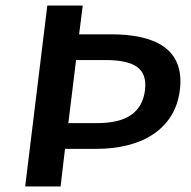

<svg xmlns="http://www.w3.org/2000/svg" viewBox="-20 -674 690 694"><path d="M71 0H199L215 -136H330C485 -136 612 -202 630 -348C649 -499 538 -550 381 -550H266L279 -654H151ZM227 -229 255 -457H359C463 -457 514 -429 504 -348C494 -268 438 -229 331 -229Z"/></svg>

Font: Falling Sky
Style: ExtObl
Weight: 400
Designer: Paul D. Hunt
Foundry: Adobe Systems Incorporated
Version: Version 1.02